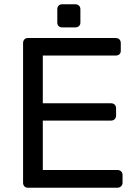

<svg xmlns="http://www.w3.org/2000/svg" viewBox="-20 -878 645 898"><path d="M87.9 -22.9V-675.8Q87.9 -687 94 -693.6Q100.1 -700.2 109.9 -700.2H521Q532.2 -700.2 538.6 -693.6Q544.9 -687 544.9 -675.8V-640.1Q544.9 -630.4 538.6 -624.3Q532.2 -618.2 521 -618.2H180.2V-395H499Q510.3 -395 516.6 -388.4Q522.9 -381.8 522.9 -371.1V-336.9Q522.9 -327.1 516.4 -320.6Q509.8 -314 499 -314H180.2V-83H528.8Q540 -83 546.6 -76.4Q553.2 -69.8 553.2 -59.1V-22.9Q553.2 -13.2 546.1 -6.6Q539.1 0 528.8 0H109.9Q100.1 0 94 -6.6Q87.9 -13.2 87.9 -22.9ZM248 -772V-835Q248 -844.7 253.9 -851.3Q259.8 -857.9 270 -857.9H333Q342.8 -857.9 349.4 -851.6Q356 -845.2 356 -835V-772Q356 -762.2 349.4 -756.1Q342.8 -750 333 -750H270Q259.8 -750 253.9 -756.1Q248 -762.2 248 -772Z"/></svg>

Font: Rubik AZ
Style: Regular
Weight: 400
Designer: Hubert and Fischer
Foundry: Hubert & Fischer
Version: Version 2.000